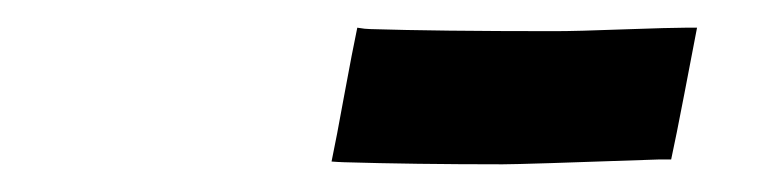

<svg xmlns="http://www.w3.org/2000/svg" viewBox="-20 -829 558 138"><path d="M481 -809.1Q478 -793.5 471.9 -761.7Q465.8 -730 462.4 -714.4H454.1Q355 -710.9 341.3 -710.9Q276.9 -710.9 227.1 -712.4Q225.6 -712.4 222.7 -712.6Q219.7 -712.9 218.3 -712.9Q221.7 -729 227.5 -761Q233.4 -793 236.8 -809.1Q242.7 -808.1 246.1 -808.1Q293.5 -806.6 378.4 -806.6Q394.5 -806.6 428.5 -807.9Q462.4 -809.1 472.7 -809.1Z"/></svg>

Font: Fantasque Sans Mono
Style: Bold Italic
Weight: 700
Italic angle: -11°
Monospace: yes
Designer: Jany Belluz
Version: Version 1.7.1